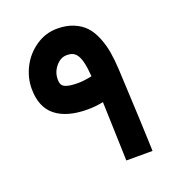

<svg xmlns="http://www.w3.org/2000/svg" viewBox="-119 -737 766 834"><g transform="rotate(-20 263.5 -320.5)"><path d="M43.9 -433.1Q43.9 -484.4 68.4 -532Q92.8 -579.6 137.9 -610.4Q183.1 -641.1 236.8 -641.1Q279.3 -641.1 312 -627.4Q344.7 -613.8 365.5 -591.1Q386.2 -568.4 399.9 -534.4Q413.6 -500.5 419.7 -465.1Q425.8 -429.7 428.2 -385.3Q441.9 -105 444.3 -20L444.8 0H424.8H342.8H323.7L323.2 -19Q322.3 -47.9 319.3 -140.1Q316.4 -232.4 314.9 -272.9Q278.8 -265.6 242.2 -265.6Q147 -265.6 95.5 -306.6Q43.9 -347.7 43.9 -433.1ZM236.3 -518.6Q208 -518.6 186 -492.4Q164.1 -466.3 164.1 -433.1Q164.1 -416 169.7 -407Q175.3 -397.9 192.6 -392.8Q210 -387.7 243.7 -387.7Q268.6 -387.7 306.6 -395.5Q301.3 -470.7 283.2 -496.6Q275.9 -507.8 265.1 -513.2Q254.4 -518.6 236.3 -518.6Z"/></g></svg>

Font: Shabnam WOL
Style: Bold-WOL
Weight: 700
Foundry: DejaVu fonts team - Redesigned by Saber Rastikerdar - Based on Vazir font
Version: Version 5.0.0